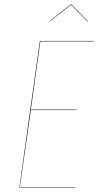

<svg xmlns="http://www.w3.org/2000/svg" viewBox="-20 -870 455 890"><path d="M210.9 -770 209 -771 308.1 -850.1H310.1L388.2 -771L386.2 -770L309.1 -848.1ZM415 -680.2V-678.2H167L123 -361.8H335.9V-359.9H123L71.8 -2H329.1V0H69.8L165 -680.2Z"/></svg>

Font: Fira Sans Compressed Two
Style: Italic
Weight: 100
Width: 3
Italic angle: -8°
Designer: Carrois Corporate & Edenspiekermann AG
Foundry: Carrois Corporate GbR & Edenspiekermann AG
Version: Version 4.203;PS 004.203;hotconv 1.0.88;makeotf.lib2.5.64775